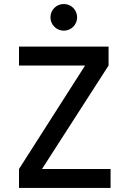

<svg xmlns="http://www.w3.org/2000/svg" viewBox="-20 -922 626 942"><path d="M73.2 0H522.5V-92.8H186L512.7 -600.6V-693.4H73.2V-600.6H397.5L73.2 -92.8ZM293 -771.5C329.1 -771.5 358.4 -800.8 358.4 -836.9C358.4 -873.5 329.1 -902.3 293 -902.3C256.8 -902.3 227.5 -873.5 227.5 -836.9C227.5 -800.8 256.8 -771.5 293 -771.5Z"/></svg>

Font: Cascadia Code PL
Style: Regular
Weight: 400
Monospace: yes
Designer: Aaron Bell
Foundry: Saja Typeworks
Version: Version 2404.023